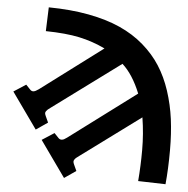

<svg xmlns="http://www.w3.org/2000/svg" viewBox="-53 -581 845 865"><g transform="rotate(5 369.0 -149.0)"><path d="M726.1 219.2 602.1 215.8Q607.9 146 607.9 75.2Q607.9 1.5 596.2 -71.8L328.1 126Q318.4 132.8 314.2 136.5Q310.1 140.1 306.9 145Q303.7 149.9 304.2 154.8Q304.7 159.7 308.1 167L320.8 194.8L268.1 231L152.8 68.8L208 33.2L228 54.2Q233.9 60.1 241 60.1Q248 60.1 253.2 57.1Q258.3 54.2 266.1 48.8L567.9 -176.8Q534.2 -260.3 485.8 -304.2L182.1 -80.1Q171.9 -72.8 168.2 -69.6Q164.6 -66.4 160.9 -61.3Q157.2 -56.2 158 -51.3Q158.7 -46.4 162.1 -39.1L174.8 -11.2L122.1 24.9L6.8 -137.2L62 -172.9L81.1 -152.8Q87.9 -145 96.7 -145.8Q105.5 -146.5 120.1 -157.2L398.9 -366.2Q341.8 -393.6 281 -406.5Q220.2 -419.4 128.9 -420.9L132.8 -528.8Q231.9 -527.8 313.7 -512.5Q395.5 -497.1 457 -469.5Q518.6 -441.9 565.9 -400.9Q613.3 -359.9 644.5 -311Q675.8 -262.2 695.8 -201.2Q715.8 -140.1 724.4 -75.4Q732.9 -10.7 732.9 64.9Q732.9 149.4 726.1 219.2Z"/></g></svg>

Font: Literata Book
Style: Bold
Weight: 700
Designer: Latin by Veronika Burian and Jose Scaglione. Greek by Irene Vlachou. Cyrillic by Vera Evstafieva
Foundry: TypeTogether
Version: Version 2.003;PS 002.003;hotconv 1.0.88;makeotf.lib2.5.64775